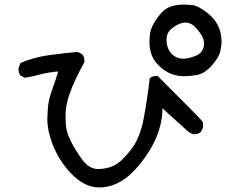

<svg xmlns="http://www.w3.org/2000/svg" viewBox="-20 -788 1040 844"><path d="M416 36Q350 36 290 -28Q238 -84 211 -154Q188 -213 188 -267Q188 -277 190.5 -313Q193 -349 208 -390Q223 -431 236 -474Q191 -470 158 -461Q125 -452 90 -446L70 -456Q61 -468 61 -485Q61 -490 70 -511Q127 -536 192 -545Q257 -554 321 -560L341 -550Q351 -538 351 -521V-515Q306 -433 286 -376Q268 -326 268 -278Q268 -271 269.5 -239.5Q271 -208 291.5 -167Q312 -126 342 -85.5Q372 -45 411 -45Q450 -45 481.5 -60.5Q513 -76 554 -127.5Q595 -179 611.5 -266.5Q628 -354 638 -444Q649 -454 667 -454H673Q852 -276 871 -253L873 -228L863 -208Q852 -198 834 -198H828L809 -208L694 -312Q694 -189 594 -65Q512 36 416 36ZM790 -453 773 -454Q719 -458 676 -502Q637 -540 637 -604Q637 -614 639 -636Q645 -683 692 -734Q723 -768 790 -768Q801 -768 824.5 -766Q848 -764 888 -734Q954 -685 954 -604Q954 -590 948.5 -563Q943 -536 910 -499Q877 -462 839 -457Q812 -453 790 -453ZM787 -530Q812 -530 848 -546Q877 -563 877 -597Q877 -609 870 -625Q863 -641 842.5 -664.5Q822 -688 796 -689Q770 -689 739 -666Q712 -646 712 -615Q712 -573 736 -550Q756 -530 787 -530Z"/></svg>

Font: Xiaolai SC
Style: Regular
Weight: 400
Designer: Nozomi Seto 瀬戸のぞみ
Version: Version 3.11;December 4, 2020;FontCreator 13.0.0.2613 64-bit